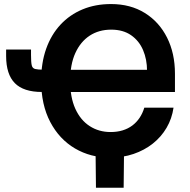

<svg xmlns="http://www.w3.org/2000/svg" viewBox="-20 -757 922 934"><path d="M516.1 9.8Q420.9 9.8 344.7 -34.9Q268.6 -79.6 224.4 -163.6Q180.2 -247.6 180.2 -364.7Q180.2 -451.2 204.6 -519.8Q229 -588.4 274.2 -637Q319.3 -685.5 381.6 -711.4Q443.8 -737.3 520 -737.3Q614.7 -737.3 684.6 -693.8Q754.4 -650.4 792.7 -574Q831.1 -497.6 831.1 -398.4V-309.6H280.8V-417.5H726.1L695.3 -412.6Q695.3 -467.8 676 -513.2Q656.7 -558.6 617.7 -585.7Q578.6 -612.8 521 -612.8Q460.9 -612.8 416.3 -583.5Q371.6 -554.2 346.4 -498.8Q321.3 -443.4 321.3 -363.3Q321.3 -283.7 346.4 -228Q371.6 -172.4 416.3 -143.6Q460.9 -114.7 518.1 -114.7Q549.8 -114.7 576.4 -122.8Q603 -130.9 623.8 -146.5Q644.5 -162.1 659.2 -184.1Q673.8 -206.1 682.1 -233.4H824.2Q816.4 -179.7 790.3 -135.3Q764.2 -90.8 723.1 -58.3Q682.1 -25.9 629.6 -8.1Q577.1 9.8 516.1 9.8ZM9.8 -516.1H130.9V-489.7Q130.9 -454.6 134.3 -439.7Q137.7 -424.8 150.9 -421.4Q164.1 -418 192.9 -418H216.8V-309.6H183.6Q94.7 -309.6 52.2 -352.5Q9.8 -395.5 9.8 -484.4ZM446.8 156.2 444.8 -31.2H583.5L581.5 156.2Z"/></svg>

Font: Inter Cardless
Style: Bold
Weight: 700
Designer: Rasmus Andersson
Foundry: rsms
Version: Version 4.001;git-9221beed3